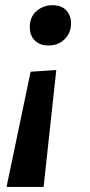

<svg xmlns="http://www.w3.org/2000/svg" viewBox="-20 -505 353 755"><path d="M201.3 -229.6 151.5 230H5.7L100.4 -222.9ZM186.5 -484.5Q221.3 -484.5 240.3 -464.7Q259.3 -444.9 259.3 -413.1Q259.3 -375.5 234.1 -350.8Q208.9 -326.1 170.6 -326.1Q137.3 -326.1 117.2 -345.6Q97.1 -365.1 97.1 -398.9Q97.1 -438.1 123.5 -461.3Q149.9 -484.5 186.5 -484.5Z"/></svg>

Font: Bitter Thin
Style: Italic
Weight: 100
Italic angle: -9°
Designer: Sol Matas, and Bitter project Authors
Foundry: Sol Matas
Version: Version 2.002